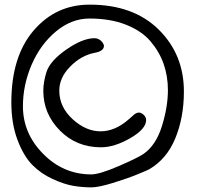

<svg xmlns="http://www.w3.org/2000/svg" viewBox="-20 -692 851 829"><path d="M774 -297Q774 -185 737 -95Q700 -5 624 39Q617 43 573 61Q529 79 467 98Q405 117 375 117Q336 117 297 110.5Q258 104 207.5 81Q157 58 119.5 20Q82 -18 55.5 -88Q29 -158 29 -250Q29 -448 125 -560Q221 -672 367 -672Q556 -672 665 -564.5Q774 -457 774 -297ZM374 61Q409 61 490.5 26Q572 -9 599 -27Q653 -64 679 -147Q705 -230 705 -303Q705 -363 686.5 -416Q668 -469 629.5 -514Q591 -559 523.5 -585.5Q456 -612 366 -612Q289 -612 222 -556.5Q155 -501 117 -413.5Q79 -326 79 -233Q79 -116 166.5 -27.5Q254 61 374 61ZM611 -174Q611 -135 542.5 -95.5Q474 -56 416 -56Q310 -56 238.5 -128.5Q167 -201 167 -300Q167 -338 181 -382Q197 -430 267 -478.5Q337 -527 388 -527Q402 -527 413.5 -518Q425 -509 429 -495Q429 -471 389 -464Q331 -453 283.5 -405Q236 -357 236 -301Q236 -230 293.5 -177.5Q351 -125 414 -125Q477 -125 536 -177Q539 -179 546.5 -186Q554 -193 558 -196.5Q562 -200 568 -203Q574 -206 580 -206Q590 -206 600.5 -196Q611 -186 611 -174Z"/></svg>

Font: Because We Organize
Style: Regular
Weight: 400
Designer: Liz Wetzel, Aaron Williamson, Russ McMullin
Foundry: Red Hat
Version: Version 1.000